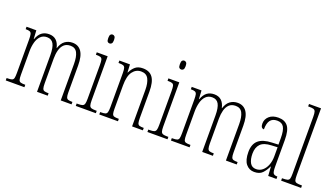

<svg xmlns="http://www.w3.org/2000/svg" viewBox="-68 -1269 3097 1788"><g transform="rotate(20 1480.5 -375.0)"><path d="M26 0V-24H36Q64 -24 78 -29Q92 -34 96 -50Q100 -66 100 -101V-431Q100 -467 96 -484Q92 -501 79 -506.5Q66 -512 39 -512H37V-536H134L139 -452H142Q159 -499 188 -521Q217 -543 260 -543Q346 -543 368 -446H370Q386 -497 418 -520Q450 -543 492 -543Q550 -543 581 -498.5Q612 -454 612 -361V-96Q612 -63 617 -48Q622 -33 635.5 -28.5Q649 -24 676 -24H678V0H571V-360Q571 -432 551 -471Q531 -510 484 -510Q443 -510 419.5 -487.5Q396 -465 386 -427.5Q376 -390 376 -345V-100Q376 -65 381 -49Q386 -33 399.5 -28.5Q413 -24 439 -24H442V0H336V-360Q336 -438 316 -474Q296 -510 251 -510Q212 -510 187.5 -485Q163 -460 152 -419Q141 -378 141 -330V-100Q141 -65 145.5 -49Q150 -33 164.5 -28.5Q179 -24 209 -24H211V0Z M816 -654Q803 -654 795.5 -663Q788 -672 788 -698Q788 -723 795.5 -732.5Q803 -742 816 -742Q828 -742 836.5 -732.5Q845 -723 845 -698Q845 -672 836.5 -663Q828 -654 816 -654ZM720 0V-24H735Q763 -24 777 -29Q791 -34 796 -49.5Q801 -65 801 -99V-434Q801 -469 797 -485.5Q793 -502 779.5 -507Q766 -512 740 -512H733V-536H841V-100Q841 -66 846 -50Q851 -34 865 -29Q879 -24 906 -24H919V0Z M953 0V-24H961Q989 -24 1003 -28.5Q1017 -33 1022 -49Q1027 -65 1027 -100V-438Q1027 -472 1022 -487.5Q1017 -503 1003 -507.5Q989 -512 962 -512H957V-536H1062L1066 -458H1069Q1088 -498 1115.5 -520.5Q1143 -543 1189 -543Q1256 -543 1287.5 -499Q1319 -455 1319 -360V-100Q1319 -65 1323.5 -49Q1328 -33 1341.5 -28.5Q1355 -24 1381 -24H1385V0H1278V-360Q1278 -429 1257 -469.5Q1236 -510 1184 -510Q1133 -510 1100.5 -466.5Q1068 -423 1068 -330V-99Q1068 -65 1072.5 -49Q1077 -33 1091 -28.5Q1105 -24 1132 -24H1138V0Z M1526 -654Q1513 -654 1505.5 -663Q1498 -672 1498 -698Q1498 -723 1505.5 -732.5Q1513 -742 1526 -742Q1538 -742 1546.5 -732.5Q1555 -723 1555 -698Q1555 -672 1546.5 -663Q1538 -654 1526 -654ZM1430 0V-24H1445Q1473 -24 1487 -29Q1501 -34 1506 -49.5Q1511 -65 1511 -99V-434Q1511 -469 1507 -485.5Q1503 -502 1489.5 -507Q1476 -512 1450 -512H1443V-536H1551V-100Q1551 -66 1556 -50Q1561 -34 1575 -29Q1589 -24 1616 -24H1629V0Z M1663 0V-24H1673Q1701 -24 1715 -29Q1729 -34 1733 -50Q1737 -66 1737 -101V-431Q1737 -467 1733 -484Q1729 -501 1716 -506.5Q1703 -512 1676 -512H1674V-536H1771L1776 -452H1779Q1796 -499 1825 -521Q1854 -543 1897 -543Q1983 -543 2005 -446H2007Q2023 -497 2055 -520Q2087 -543 2129 -543Q2187 -543 2218 -498.5Q2249 -454 2249 -361V-96Q2249 -63 2254 -48Q2259 -33 2272.5 -28.5Q2286 -24 2313 -24H2315V0H2208V-360Q2208 -432 2188 -471Q2168 -510 2121 -510Q2080 -510 2056.5 -487.5Q2033 -465 2023 -427.5Q2013 -390 2013 -345V-100Q2013 -65 2018 -49Q2023 -33 2036.5 -28.5Q2050 -24 2076 -24H2079V0H1973V-360Q1973 -438 1953 -474Q1933 -510 1888 -510Q1849 -510 1824.5 -485Q1800 -460 1789 -419Q1778 -378 1778 -330V-100Q1778 -65 1782.5 -49Q1787 -33 1801.5 -28.5Q1816 -24 1846 -24H1848V0Z M2490 10Q2440 10 2408.5 -28.5Q2377 -67 2377 -147Q2377 -225 2420.5 -263Q2464 -301 2554 -304L2617 -307V-371Q2617 -446 2597.5 -479.5Q2578 -513 2531 -513Q2485 -513 2463 -484Q2441 -455 2441 -394Q2409 -394 2409 -441Q2409 -484 2442 -513.5Q2475 -543 2533 -543Q2595 -543 2626.5 -503.5Q2658 -464 2658 -367V-105Q2658 -52 2668.5 -38Q2679 -24 2707 -24H2709V0H2627L2621 -90H2618Q2598 -47 2570.5 -18.5Q2543 10 2490 10ZM2498 -21Q2534 -21 2561 -43.5Q2588 -66 2603 -104.5Q2618 -143 2618 -191V-281L2559 -278Q2483 -275 2450.5 -241Q2418 -207 2418 -146Q2418 -90 2437 -55.5Q2456 -21 2498 -21Z M2755 0V-24H2759Q2792 -24 2808 -28.5Q2824 -33 2828.5 -48.5Q2833 -64 2833 -98V-660Q2833 -695 2828 -711Q2823 -727 2808.5 -731.5Q2794 -736 2767 -736H2755V-760H2874V-98Q2874 -64 2878.5 -48.5Q2883 -33 2899 -28.5Q2915 -24 2948 -24H2953V0Z"/></g></svg>

Font: Noto Serif Myanmar ExtraCondensed ExtraLight
Style: Regular
Weight: 200
Width: 2
Designer: Ben Mitchell and the Monotype Design Team
Foundry: Monotype Imaging Inc.
Version: Version 2.106; ttfautohint (v1.8.4.7-5d5b)